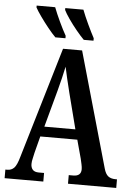

<svg xmlns="http://www.w3.org/2000/svg" viewBox="-61 -977 722 1023"><g transform="rotate(5 300.0 -465.5)"><path d="M3 0V-46H14Q35 -46 49.5 -60.5Q64 -75 77 -122L253 -714H355L530 -98Q538 -69 552.5 -57.5Q567 -46 592 -46H600V0H342V-46H366Q408 -46 408 -83Q408 -94 404.5 -110Q401 -126 398 -139L371 -238H173L150 -149Q148 -137 143.5 -119.5Q139 -102 139 -88Q139 -69 149 -57.5Q159 -46 182 -46H210V0ZM190 -292H356L307 -483Q297 -523 289 -557Q281 -591 275 -620Q269 -591 261 -558Q253 -525 244 -491ZM359 -771Q341 -789 317.5 -817.5Q294 -846 274 -875Q254 -904 246 -921V-931H343Q356 -897 375.5 -855.5Q395 -814 411 -784V-771ZM207 -771Q189 -789 166 -817.5Q143 -846 122.5 -875Q102 -904 93 -921V-931H192Q205 -897 224.5 -855.5Q244 -814 261 -784V-771Z"/></g></svg>

Font: Noto Serif ExtraCondensed SemiBold
Style: Regular
Weight: 600
Width: 2
Designer: Monotype Design Team
Foundry: Monotype Imaging Inc.
Version: Version 2.015; ttfautohint (v1.8.4.7-5d5b)